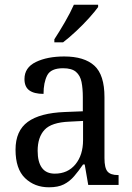

<svg xmlns="http://www.w3.org/2000/svg" viewBox="-20 -786 563 816"><path d="M188 10Q127 10 86.5 -29Q46 -68 46 -150Q46 -230 98 -268Q150 -306 256 -310L332 -313V-373Q332 -410 326.5 -437.5Q321 -465 303 -480.5Q285 -496 248 -496Q196 -496 180.5 -465.5Q165 -435 165 -387Q125 -387 104.5 -402Q84 -417 84 -450Q84 -499 132.5 -522.5Q181 -546 253 -546Q338 -546 381 -507Q424 -468 424 -373V-114Q424 -72 437 -57Q450 -42 481 -42H484V0H355L340 -87H333Q314 -59 295 -37Q276 -15 251.5 -2.5Q227 10 188 10ZM213 -48Q268 -48 300.5 -87.5Q333 -127 333 -191V-272L275 -269Q199 -266 169.5 -234.5Q140 -203 140 -145Q140 -98 158 -73Q176 -48 213 -48ZM211 -619Q232 -651 255.5 -691.5Q279 -732 294 -766H397V-756Q385 -739 359.5 -710.5Q334 -682 303.5 -653.5Q273 -625 248 -606H211Z"/></svg>

Font: Noto Serif SemiCondensed
Style: Regular
Weight: 400
Width: 4
Designer: Monotype Design Team
Foundry: Monotype Imaging Inc.
Version: Version 2.013